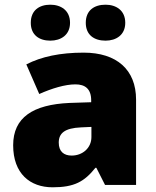

<svg xmlns="http://www.w3.org/2000/svg" viewBox="-20 -787 663 817"><path d="M111 -690C111 -638 147 -614 194 -614C239 -614 278 -638 278 -690C278 -743 239 -767 194 -767C147 -767 111 -743 111 -690ZM345 -690C345 -638 381 -614 429 -614C474 -614 513 -638 513 -690C513 -743 474 -767 429 -767C381 -767 345 -743 345 -690ZM336 -563C236 -563 156 -546 92 -513L147 -387C201 -411 257 -428 301 -428C342 -428 368 -409 368 -360V-352L276 -349C120 -342 36 -287 36 -169C36 -48 108 10 204 10C296 10 339 -14 386 -73H390L427 0H559V-363C559 -491 476 -563 336 -563ZM325 -245 369 -247V-204C369 -157 331 -125 285 -125C252 -125 230 -142 230 -180C230 -220 255 -242 325 -245Z"/></svg>

Font: Noto Sans Canadian Aboriginal Black
Style: Regular
Weight: 900
Designer: Monotype Design Team, Typotheque's Kevin King
Foundry: Monotype Imaging Inc.
Version: Version 2.004